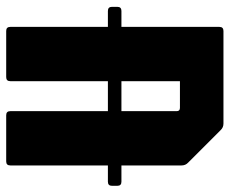

<svg xmlns="http://www.w3.org/2000/svg" viewBox="-80 -628 706 589"><g transform="rotate(-90 272.5 -333.0)"><path d="M188.5 0Q176.5 0 168.5 -8.5L68.5 -108.5Q60 -116.5 60 -128.5V-654Q60 -666.5 72.5 -666.5H214Q226.5 -666.5 226.5 -654V-143.5Q226.5 -133.5 236.5 -133.5H318.5V-654Q318.5 -666.5 331 -666.5H472.5Q485 -666.5 485 -654V-12.5Q485 0 472.5 0ZM10 -313Q-2.5 -313 -2.5 -325.5V-342Q-2.5 -354.5 10 -354.5H534Q546.5 -354.5 546.5 -342V-325.5Q546.5 -313 534 -313Z"/></g></svg>

Font: Jaro
Style: Regular
Weight: 400
Designer: Agyei Archer, Celine Hurka, Mirko Velimirović
Version: Version 1.000